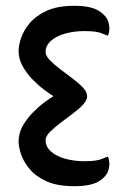

<svg xmlns="http://www.w3.org/2000/svg" viewBox="-20 -624 447 661"><path d="M236 17Q178 17 141 0.5Q104 -16 82.5 -41.5Q61 -67 52.5 -93Q44 -119 44 -137Q44 -165 58 -190Q72 -215 92 -235.5Q112 -256 132 -271Q152 -286 164 -293Q152 -300 132 -315Q112 -330 92 -350.5Q72 -371 58 -396Q44 -421 44 -449Q44 -467 52.5 -493Q61 -519 82.5 -544.5Q104 -570 141 -587Q178 -604 236 -604Q293 -604 320.5 -586.5Q348 -569 354 -545.5Q360 -522 352 -502Q351 -500 332.5 -508.5Q314 -517 271 -517Q235 -517 204.5 -508.5Q174 -500 155.5 -483.5Q137 -467 137 -445Q137 -432 151.5 -417Q166 -402 187 -386Q208 -370 229.5 -354Q251 -338 265.5 -322.5Q280 -307 280 -293Q280 -279 265.5 -263.5Q251 -248 229.5 -232Q208 -216 187 -200Q166 -184 151.5 -169.5Q137 -155 137 -141Q137 -119 155.5 -102.5Q174 -86 204.5 -77.5Q235 -69 271 -69Q314 -69 332.5 -77.5Q351 -86 352 -84Q360 -64 354 -40.5Q348 -17 320.5 0Q293 17 236 17Z"/></svg>

Font: El Messiri SemiBold
Style: Regular
Weight: 600
Designer: Mohamed Gaber
Foundry: Kief Type Foundry
Version: Version 2.020; ttfautohint (v1.8.3)